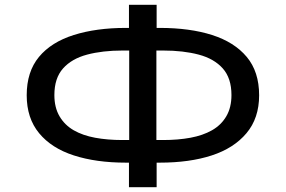

<svg xmlns="http://www.w3.org/2000/svg" viewBox="-20 -754 1187 798"><path d="M516 24V-99L546 -78H503Q380 -78 287 -108Q194 -138 142.5 -200.5Q91 -263 91 -358Q91 -456 142 -517.5Q193 -579 286.5 -608.5Q380 -638 503 -638H546L516 -616V-734H631V-616L601 -638H644Q769 -638 861.5 -608.5Q954 -579 1005.5 -517.5Q1057 -456 1057 -358Q1057 -263 1004.5 -200.5Q952 -138 860 -108Q768 -78 644 -78H601L631 -99V24ZM517 -143V-574L544 -544H489Q406 -544 342 -527Q278 -510 242 -469.5Q206 -429 206 -359Q206 -307 227.5 -270.5Q249 -234 286.5 -212.5Q324 -191 375.5 -181.5Q427 -172 489 -172H544ZM630 -143 603 -172H658Q720 -172 771.5 -181.5Q823 -191 861 -212.5Q899 -234 920.5 -270.5Q942 -307 942 -359Q942 -429 906 -469.5Q870 -510 806 -527Q742 -544 658 -544H603L630 -574Z"/></svg>

Font: Nunito Sans 7pt Expanded Medium
Style: Regular
Weight: 500
Width: 7
Designer: Vernon Adams
Foundry: Vernon Adams
Version: Version 3.101;gftools[0.9.27]